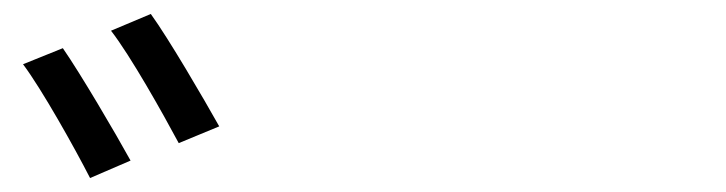

<svg xmlns="http://www.w3.org/2000/svg" viewBox="-20 -860 1040 275"><path d="M196 -840 139 -816C167 -780 213 -698 236 -655L294 -679C271 -720 222 -804 196 -840ZM70 -791 13 -768C40 -732 87 -648 109 -605L167 -630C145 -670 95 -755 70 -791Z"/></svg>

Font: DAIFUKU Sans JP
Style: Regular
Weight: 400
Designer: Original font ‘Source Han Sans JP’ : Ryoko NISHIZUKA  (kana, bopomofo & ideographs); Paul D. Hunt (Latin, Greek & Cyrill
Foundry: Daifuku
Version: Version 1.001